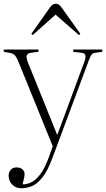

<svg xmlns="http://www.w3.org/2000/svg" viewBox="-20 -773 565 1023"><path d="M93 230Q64 230 45 210.5Q26 191 26 163Q26 145 37 132Q48 119 68 119Q89 119 100.5 130Q112 141 111 159Q110 167 107.5 179.5Q105 192 100 209Q121 210 145.5 199Q170 188 195 155Q220 122 243 57L261 6L79 -442Q70 -465 61 -476.5Q52 -488 29 -492L0 -497V-509H185V-497L146 -492Q126 -489 122.5 -477.5Q119 -466 127 -445L284 -56H286L431 -448Q437 -465 435 -477.5Q433 -490 413 -492L370 -497V-509H525V-497L490 -492Q473 -490 467 -481Q461 -472 452 -448L261 64Q234 138 205 173.5Q176 209 148 219.5Q120 230 93 230ZM154 -586 147 -593 248 -736Q260 -753 277 -753Q284 -753 291 -750Q298 -747 308 -733L408 -593L401 -586L276 -695Z"/></svg>

Font: Display Extralight
Style: Regular
Weight: 200
Designer: Latin by Veronika Burian and Jose Scaglione. Greek by Irene Vlachou. Cyrillic by Vera Evstafieva.
Foundry: TypeTogether
Version: Version 3.002